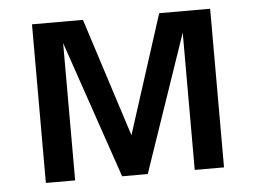

<svg xmlns="http://www.w3.org/2000/svg" viewBox="-43 -573 836 627"><g transform="rotate(-5 375.0 -260.0)"><path d="M83 0V-520H250L375 -131L500 -520H667V0H571V-450L417 0H333L179 -450V0Z"/></g></svg>

Font: Iosevka Aile Medium
Style: Regular
Weight: 500
Designer: Belleve Invis
Foundry: Belleve Invis
Version: Version 27.3.5; ttfautohint (v1.8.4)